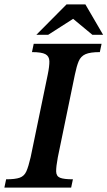

<svg xmlns="http://www.w3.org/2000/svg" viewBox="-37 -857 491 877"><path d="M288 0H-17L-9 -38Q33 -38 53.5 -45.5Q74 -53 83.5 -74.5Q93 -96 103 -139L181 -516Q189 -555 188.5 -577.5Q188 -600 170.5 -609.5Q153 -619 109 -619L117 -657H427L419 -619Q375 -619 353.5 -609.5Q332 -600 322.5 -577.5Q313 -555 305 -516L227 -138Q219 -95 219.5 -73.5Q220 -52 237.5 -45Q255 -38 296 -38ZM183 -698H129L267 -837H353L434 -698H385L297 -771Z"/></svg>

Font: STIX Two Text SemiBold
Style: Italic
Weight: 600
Italic angle: -12°
Designer: Ross Mills, John Hudson & Paul Hanslow, Tiro Typeworks Ltd; with prior portions MicroPress Inc. and Coen Hoffman, Elsevi
Foundry: Tiro Typeworks Ltd
Version: Version 2.13 b171